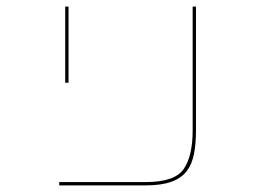

<svg xmlns="http://www.w3.org/2000/svg" viewBox="-20 -650 784 580"><path d="M187 -400H177V-630H187ZM420 -90H159V-100H420Q508 -100 535 -139.5Q562 -179 562 -256V-630H572V-256Q572 -216 566 -185Q560 -154 544 -133Q528 -112 498 -101Q468 -90 420 -90Z"/></svg>

Font: Bungee Hairline
Style: Regular
Weight: 400
Designer: David Jonathan Ross
Foundry: David Jonathan Ross
Version: Version 1.000;PS 1.0;hotconv 1.0.72;makeotf.lib2.5.5900